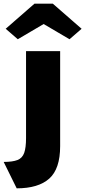

<svg xmlns="http://www.w3.org/2000/svg" viewBox="-62 -812 465 1047"><path d="M29 215 -42 71Q7 71 33.5 60.5Q60 50 70 21.5Q80 -7 80 -59V-533H266V-15Q266 109 206.5 162Q147 215 29 215ZM35 -598 -31 -655 126 -792H226L383 -655L317 -598L176 -681Z"/></svg>

Font: Lexend ExtraBold
Style: Regular
Weight: 800
Designer: Bonnie Shaver-Troup, Thomas Jockin
Foundry: Lexend
Version: Version 1.007; ttfautohint (v1.8.3)